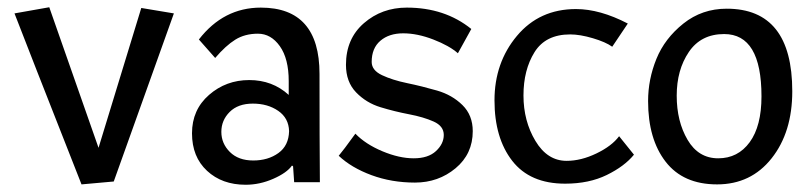

<svg xmlns="http://www.w3.org/2000/svg" viewBox="-20 -502 2238 530"><path d="M370 -480 460 -465Q457 -456 294 -1L205 7Q53 -379 20 -465L116 -482L252 -94Z M777 -240V-278Q777 -340 752.5 -374.5Q728 -409 692 -409Q656 -409 629.5 -392.5Q603 -376 574 -342L529 -393Q597 -481 700 -481Q862 -481 862 -298Q862 -115 863 1H792L789 -43L786 -45Q772 -25 734.5 -8.5Q697 8 658 8Q593 8 551.5 -30.5Q510 -69 510 -134Q510 -199 557 -240Q604 -281 668 -281Q732 -281 777 -240ZM778 -140Q777 -176 748 -196Q719 -216 678 -216Q637 -216 614 -193Q591 -170 591 -138Q591 -106 614.5 -82.5Q638 -59 679 -59Q720 -59 748.5 -79.5Q777 -100 778 -140Z M961 -133Q989 -104 1035.5 -84.5Q1082 -65 1122 -65Q1162 -65 1183.5 -85Q1205 -105 1205 -129.5Q1205 -154 1177 -166.5Q1149 -179 1109.5 -186.5Q1070 -194 1030.5 -206Q991 -218 963 -247Q935 -276 935 -323Q935 -395 984.5 -438Q1034 -481 1103 -481Q1208 -481 1281 -422L1244 -355Q1220 -376 1176 -393Q1132 -410 1093 -410Q1054 -410 1030 -389.5Q1006 -369 1006 -331Q1006 -308 1034.5 -294.5Q1063 -281 1104 -272.5Q1145 -264 1186.5 -252Q1228 -240 1256.5 -212Q1285 -184 1285 -140Q1285 -77 1237.5 -37.5Q1190 2 1125.5 2Q1061 2 1005.5 -18.5Q950 -39 915 -72Q927 -86 961 -133Z M1713 -437 1670 -373Q1652 -386 1616.5 -396.5Q1581 -407 1554 -407Q1486 -407 1455.5 -358Q1425 -309 1425 -238.5Q1425 -168 1458 -113Q1491 -58 1544 -58Q1584 -58 1626.5 -78.5Q1669 -99 1689 -126L1730 -75Q1704 -43 1655 -19Q1606 5 1540 5Q1443 5 1394 -58Q1345 -121 1345 -225Q1345 -329 1407 -403Q1469 -477 1570 -477Q1636 -477 1713 -437Z M1986 -478Q2167 -478 2167 -250Q2167 -137 2110 -65Q2053 7 1959.5 7Q1866 7 1817.5 -55.5Q1769 -118 1769 -223Q1769 -283 1792 -339.5Q1815 -396 1866.5 -437Q1918 -478 1986 -478ZM2082 -236Q2082 -408 1979 -408Q1915 -408 1881.5 -358.5Q1848 -309 1848 -238Q1848 -167 1878 -116Q1908 -65 1962.5 -65Q2017 -65 2049.5 -109.5Q2082 -154 2082 -236Z"/></svg>

Font: Fresca
Style: Regular
Weight: 400
Designer: Iván Moreno
Foundry: Fontstage
Version: Version 1.001